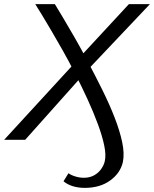

<svg xmlns="http://www.w3.org/2000/svg" viewBox="-61 -678 747 931"><path d="M350 233Q319 233 292.5 225Q266 217 247 201L271 162Q285 172 305.5 178Q326 184 346 184Q374 184 395.5 172Q417 160 430 141Q443 122 447 104Q454 74 444.5 28Q435 -18 414 -75Q393 -132 364 -195.5Q335 -259 302 -323Q274 -379 244.5 -431Q215 -483 189 -527.5Q163 -572 142.5 -605.5Q122 -639 110 -658H205Q220 -634 244.5 -592.5Q269 -551 300 -497.5Q331 -444 364 -381Q401 -311 435.5 -241.5Q470 -172 495 -107.5Q520 -43 531.5 11.5Q543 66 535 107Q523 161 473.5 197Q424 233 350 233ZM-41 0 297 -368 328 -403 564 -658H666L364 -339L335 -307L61 0Z"/></svg>

Font: Ysabeau Infant Medium
Style: Italic
Weight: 500
Italic angle: -12°
Designer: Christian Thalmann (Catharsis Fonts)
Version: Version 2.001;gftools[0.9.30]; featfreeze: ss01,ss02,lnum